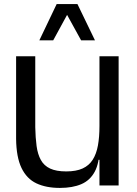

<svg xmlns="http://www.w3.org/2000/svg" viewBox="-20 -910 671 942"><path d="M274 12Q206 12 158.5 -10.5Q111 -33 85.5 -86Q60 -139 59 -229V-634H153V-286Q154 -234 159.5 -193.5Q165 -153 180.5 -125Q196 -97 226 -83Q256 -69 305 -69Q354 -69 385.5 -83.5Q417 -98 435 -126.5Q453 -155 460.5 -196.5Q468 -238 468 -292V-184Q468 -111 445 -68Q422 -25 379 -6.5Q336 12 274 12ZM455 -126 465 -190 500 -165V-126ZM468 0V-184V-634H562V0ZM378 -712 280 -890H360L446 -712ZM173 -712 258 -890H338L241 -712Z"/></svg>

Font: Matangi SemiBold
Style: Regular
Weight: 600
Designer: Prashant Pant
Foundry: The Graphic Ant
Version: Version 3.002